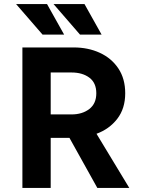

<svg xmlns="http://www.w3.org/2000/svg" viewBox="-20 -923 696 943"><path d="M90 0V-690H342Q413 -690 470.5 -663.5Q528 -637 561.5 -586.5Q595 -536 595 -465Q595 -390 556 -339.5Q517 -289 454 -266L615 0H458L321 -246H229V0ZM229 -361H331Q384 -361 418.5 -387.5Q453 -414 453 -465Q453 -516 419 -541.5Q385 -567 331 -567H229ZM59 -903H211L295 -753H189ZM243 -903H395L479 -753H373Z"/></svg>

Font: Radio Canada SemiBold
Style: Regular
Weight: 600
Designer: Charles Daoud, Etienne Aubert Bonn, Alexandre Saumier Demers, Jacques Le Bailly
Foundry: Radio-Canada
Version: Version 2.104; ttfautohint (v1.8.4.7-5d5b);gftools[0.9.28.de